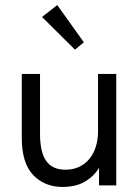

<svg xmlns="http://www.w3.org/2000/svg" viewBox="-20 -732 554 758"><path d="M227 6Q156 6 111 -41Q66 -88 66 -188V-440H138V-204Q138 -131 162.5 -96.5Q187 -62 238 -62Q269 -62 293 -73.5Q317 -85 333.5 -105.5Q350 -126 358.5 -153.5Q367 -181 367 -214V-440H439V0H371V-70Q353 -38 317 -16Q281 6 227 6ZM311 -565 276 -536 146 -665 206 -712Z"/></svg>

Font: Tilda Sans
Style: Regular
Weight: 400
Designer: ParaType Ltd
Foundry: ParaType Ltd
Version: Version 1.009